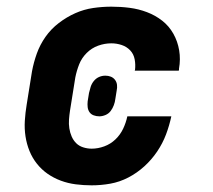

<svg xmlns="http://www.w3.org/2000/svg" viewBox="-20 -548 640 576"><path d="M255 8Q231 8 207.5 5Q184 2 162.5 -6Q141 -14 123 -26.5Q105 -39 91 -56.5Q77 -74 68.5 -95Q60 -116 56.5 -139Q53 -162 54.5 -186Q56 -210 60 -234L76 -334Q81 -361 90.5 -387.5Q100 -414 116.5 -437.5Q133 -461 156.5 -479Q180 -497 206 -508.5Q232 -520 259.5 -524Q287 -528 314 -528Q342 -528 369 -524.5Q396 -521 421 -511.5Q446 -502 466.5 -486Q487 -470 500 -447Q513 -424 517.5 -397Q522 -370 517 -342Q517 -341 517 -339Q517 -337 516 -336H384Q384 -336 384.5 -337Q385 -338 385 -338Q387 -354 384 -370Q381 -386 370.5 -397Q360 -408 345 -413Q330 -418 314 -418Q294 -418 274.5 -411Q255 -404 240 -389Q225 -374 217.5 -355Q210 -336 206 -316L190 -216Q188 -203 187 -189.5Q186 -176 188 -163Q190 -150 195 -138.5Q200 -127 208.5 -118.5Q217 -110 229.5 -106Q242 -102 255 -102Q274 -102 293 -109Q312 -116 326.5 -130Q341 -144 349.5 -162Q358 -180 362 -199H494Q488 -171 478 -144.5Q468 -118 451.5 -93.5Q435 -69 413 -49Q391 -29 365 -15.5Q339 -2 311 3Q283 8 255 8ZM278 -199Q269 -199 261 -202Q253 -205 248.5 -211.5Q244 -218 243 -226.5Q242 -235 243 -244L247 -269Q249 -278 252 -287.5Q255 -297 261.5 -305Q268 -313 277 -317Q286 -321 296 -321Q305 -321 312.5 -318Q320 -315 325 -308.5Q330 -302 331 -293.5Q332 -285 330 -276L326 -251Q325 -242 321.5 -232.5Q318 -223 312 -215Q306 -207 296.5 -203Q287 -199 278 -199Z"/></svg>

Font: Iosevka Etoile XBdObl
Style: Regular
Weight: 800
Italic angle: -9°
Designer: Belleve Invis
Foundry: Belleve Invis
Version: Version 15.5.2; ttfautohint (v1.8.4)